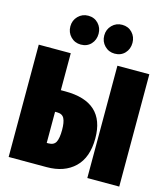

<svg xmlns="http://www.w3.org/2000/svg" viewBox="-134 -1044 1008 1149"><g transform="rotate(15 370.5 -470.0)"><path d="M270 -761.2Q232.9 -761.2 207.5 -787.1Q182.1 -813 182.1 -851.1Q182.1 -888.2 207.5 -914.1Q232.9 -939.9 270 -939.9Q308.1 -939.9 332.5 -914.1Q356.9 -888.2 356.9 -851.1Q356.9 -812.5 332.8 -786.9Q308.6 -761.2 270 -761.2ZM480 -761.2Q442.9 -761.2 417.5 -787.1Q392.1 -813 392.1 -851.1Q392.1 -888.2 417.5 -914.1Q442.9 -939.9 480 -939.9Q518.1 -939.9 542.5 -914.1Q566.9 -888.2 566.9 -851.1Q566.9 -812.5 542.7 -786.9Q518.6 -761.2 480 -761.2ZM253.9 -466.8Q500 -466.8 500 -241.2Q500 -123 436.3 -61.5Q372.6 0 263.2 0H27.8V-695.8H226.1V-466.8ZM515.1 -695.8H712.9V0H515.1ZM236.8 -140.1Q270.5 -140.1 282.7 -163.8Q294.9 -187.5 294.9 -238.8Q294.9 -286.1 283 -309.6Q271 -333 238.8 -333H226.1V-140.1Z"/></g></svg>

Font: Fira Sans Compressed Heavy
Style: Regular
Weight: 900
Width: 1
Designer: Carrois Corporate & Edenspiekermann AG
Foundry: Carrois Corporate GbR & Edenspiekermann AG
Version: Version 4.203;PS 004.203;hotconv 1.0.88;makeotf.lib2.5.64775